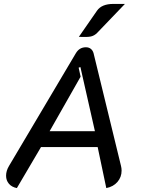

<svg xmlns="http://www.w3.org/2000/svg" viewBox="-20 -950 717 979"><path d="M11 -54Q11 -79 26 -104L367 -679Q385 -709 418 -709Q433 -709 443 -701Q453 -693 457 -679L597 -104Q600 -92 600 -80Q600 -47 579 -22.5Q558 2 522 9L478 -200H189L66 9Q40 4 25.5 -13Q11 -30 11 -54ZM464 -281 390 -608 381 -605 391 -559 233 -281ZM475 -896Q499 -930 558 -930H617L475 -782Q461 -768 443.5 -764Q426 -760 382 -762Z"/></svg>

Font: K2D
Style: Italic
Weight: 400
Italic angle: -10°
Designer: Katatrad Aksorn Co.,Ltd.
Foundry: Cadson Demak Co.,Ltd.
Version: Version 1.000; ttfautohint (v1.6)